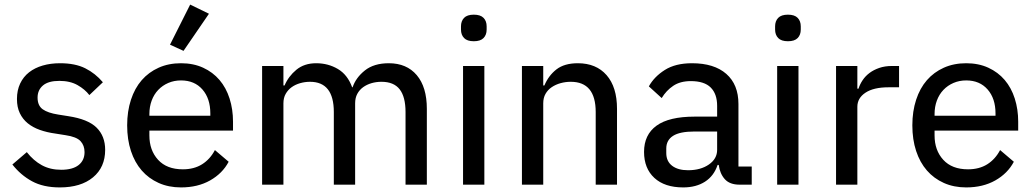

<svg xmlns="http://www.w3.org/2000/svg" viewBox="-20 -806 4509 838"><path d="M241 12Q169 12 119.5 -15Q70 -42 34 -88L97 -142Q126 -105 162.5 -85Q199 -65 247 -65Q297 -65 323 -85.5Q349 -106 349 -142Q349 -171 331.5 -190Q314 -209 266 -216L222 -223Q185 -228 154 -239Q123 -250 101 -268Q79 -286 66.5 -312Q54 -338 54 -374Q54 -412 68 -441.5Q82 -471 107 -490.5Q132 -510 166.5 -520Q201 -530 242 -530Q308 -530 352 -508Q396 -486 429 -447L370 -391Q351 -416 318.5 -434.5Q286 -453 239 -453Q191 -453 167.5 -433Q144 -413 144 -380Q144 -345 166.5 -329Q189 -313 234 -306L278 -299Q364 -286 401.5 -249Q439 -212 439 -152Q439 -76 386 -32Q333 12 241 12Z M770 12Q716 12 672.5 -7.5Q629 -27 598.5 -62Q568 -97 551.5 -147Q535 -197 535 -259Q535 -320 551.5 -370.5Q568 -421 598.5 -456Q629 -491 672.5 -510.5Q716 -530 770 -530Q824 -530 866.5 -510.5Q909 -491 938 -457Q967 -423 982 -376Q997 -329 997 -275V-236H632V-215Q632 -150 670 -108.5Q708 -67 778 -67Q827 -67 862 -89Q897 -111 918 -151L978 -100Q951 -49 897 -18.5Q843 12 770 12ZM770 -455Q740 -455 714.5 -444Q689 -433 670.5 -413.5Q652 -394 642 -367Q632 -340 632 -308V-301H898V-311Q898 -376 863.5 -415.5Q829 -455 770 -455ZM781 -584 722 -611 810 -786 892 -746Z M1124 0V-518H1217V-433H1222Q1239 -473 1273.5 -501.5Q1308 -530 1360 -530Q1412 -530 1454.5 -505Q1497 -480 1517 -425H1519Q1533 -467 1572.5 -498.5Q1612 -530 1677 -530Q1755 -530 1799 -478Q1843 -426 1843 -331V0H1750V-317Q1750 -383 1724.5 -416Q1699 -449 1645 -449Q1622 -449 1601.5 -443Q1581 -437 1565 -425.5Q1549 -414 1539.5 -396.5Q1530 -379 1530 -355V0H1437V-317Q1437 -449 1333 -449Q1311 -449 1290 -443Q1269 -437 1253 -425.5Q1237 -414 1227 -396.5Q1217 -379 1217 -355V0Z M2048 -626Q2019 -626 2005.5 -640Q1992 -654 1992 -677V-691Q1992 -714 2005.5 -728Q2019 -742 2048 -742Q2077 -742 2090.5 -728Q2104 -714 2104 -691V-677Q2104 -654 2090.5 -640Q2077 -626 2048 -626ZM2001 -518H2094V0H2001Z M2258 0V-518H2351V-433H2356Q2374 -476 2408.5 -503Q2443 -530 2502 -530Q2582 -530 2627.5 -478Q2673 -426 2673 -331V0H2580V-317Q2580 -449 2471 -449Q2448 -449 2426.5 -443Q2405 -437 2388 -425.5Q2371 -414 2361 -396.5Q2351 -379 2351 -355V0Z M3208 0Q3165 0 3143.5 -24Q3122 -48 3117 -86H3112Q3096 -38 3057 -13Q3018 12 2962 12Q2881 12 2836 -29.5Q2791 -71 2791 -143Q2791 -218 2845.5 -257.5Q2900 -297 3012 -297H3110V-344Q3110 -396 3082 -424Q3054 -452 2995 -452Q2949 -452 2918.5 -431.5Q2888 -411 2868 -378L2812 -429Q2835 -471 2881.5 -500.5Q2928 -530 3000 -530Q3097 -530 3150 -483.5Q3203 -437 3203 -352V-79H3261V0ZM2983 -63Q3038 -63 3074 -88Q3110 -113 3110 -152V-232H3011Q2947 -232 2917.5 -213Q2888 -194 2888 -158V-138Q2888 -102 2913.5 -82.5Q2939 -63 2983 -63Z M3419 -626Q3390 -626 3376.5 -640Q3363 -654 3363 -677V-691Q3363 -714 3376.5 -728Q3390 -742 3419 -742Q3448 -742 3461.5 -728Q3475 -714 3475 -691V-677Q3475 -654 3461.5 -640Q3448 -626 3419 -626ZM3372 -518H3465V0H3372Z M3629 0V-518H3722V-419H3727Q3733 -438 3745 -456Q3757 -474 3775 -487.5Q3793 -501 3817.5 -509.5Q3842 -518 3873 -518H3904V-425H3858Q3793 -425 3757.5 -401.5Q3722 -378 3722 -340V0Z M4197 12Q4143 12 4099.5 -7.5Q4056 -27 4025.5 -62Q3995 -97 3978.5 -147Q3962 -197 3962 -259Q3962 -320 3978.5 -370.5Q3995 -421 4025.5 -456Q4056 -491 4099.5 -510.5Q4143 -530 4197 -530Q4251 -530 4293.5 -510.5Q4336 -491 4365 -457Q4394 -423 4409 -376Q4424 -329 4424 -275V-236H4059V-215Q4059 -150 4097 -108.5Q4135 -67 4205 -67Q4254 -67 4289 -89Q4324 -111 4345 -151L4405 -100Q4378 -49 4324 -18.5Q4270 12 4197 12ZM4197 -455Q4167 -455 4141.5 -444Q4116 -433 4097.5 -413.5Q4079 -394 4069 -367Q4059 -340 4059 -308V-301H4325V-311Q4325 -376 4290.5 -415.5Q4256 -455 4197 -455Z"/></svg>

Font: IBM Plex Sans Text
Style: Regular
Weight: 450
Designer: Mike Abbink, Paul van der Laan, Pieter van Rosmalen
Foundry: Bold Monday
Version: Version 3.005